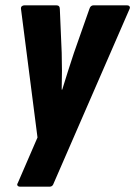

<svg xmlns="http://www.w3.org/2000/svg" viewBox="-20 -517 508 722"><path d="M56 185Q49 185 46 181Q43 177 47 171L121 0L59 -483Q58 -490 62 -493.5Q66 -497 72 -497H192Q205 -497 205 -483L212 -319Q213 -285 213 -250.5Q213 -216 212 -180H214Q225 -216 236 -250.5Q247 -285 258 -318L316 -483Q320 -497 332 -497H458Q464 -497 467 -493Q470 -489 467 -483L182 172Q178 185 167 185Z"/></svg>

Font: Sofia Sans Condensed Black
Style: Italic
Weight: 900
Italic angle: -9°
Version: Version 4.100